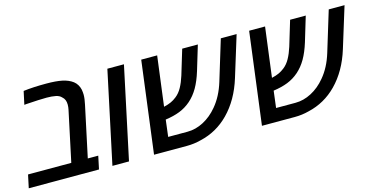

<svg xmlns="http://www.w3.org/2000/svg" viewBox="-90 -957 2471 1273"><g transform="rotate(-15 1146.0 -320.5)"><path d="M-2.9 -89.8H293.9L367.2 -434.1Q371.1 -451.7 371.1 -469.7Q371.1 -505.4 348.6 -523.9Q335.4 -539.1 309.6 -544.4Q283.7 -549.8 247.1 -549.8Q202.6 -549.8 107.4 -543.5L92.8 -542L112.3 -632.3Q178.2 -640.6 269 -640.6Q335.4 -640.6 377.9 -631.8Q420.4 -623 449.7 -601.1Q478 -579.1 486.8 -540.5Q490.2 -520 490.2 -504.9Q490.2 -477.5 481.4 -438L407.2 -89.8H479L460 0H-22Z M686.5 -630.9H800.3L666 0H552.2Z M918.9 -630.9H1028.3L984.4 -290Q1014.2 -296.9 1034.2 -306.2Q1054.2 -315.4 1072.8 -330.1Q1098.6 -350.1 1116.7 -383.1Q1134.8 -416 1148.4 -459.5L1200.2 -630.9H1307.6L1256.3 -460.9Q1236.8 -397.5 1211.2 -353Q1185.5 -308.6 1149.9 -277.3Q1114.7 -246.6 1072 -229.7Q1029.3 -212.9 973.1 -205.1L959 -89.8H1092.3Q1148.4 -89.8 1202.4 -118.2Q1256.3 -146.5 1299.3 -198.2Q1352.5 -261.2 1380.9 -354L1465.3 -630.9H1573.7L1487.8 -352.1Q1444.8 -211.9 1356.9 -122.6Q1274.4 -38.6 1161.6 -12.7Q1113.8 0 1063.5 0H837.9Z M1659.7 -630.9H1769L1725.1 -290Q1754.9 -296.9 1774.9 -306.2Q1794.9 -315.4 1813.5 -330.1Q1839.4 -350.1 1857.4 -383.1Q1875.5 -416 1889.2 -459.5L1940.9 -630.9H2048.3L1997.1 -460.9Q1977.5 -397.5 1951.9 -353Q1926.3 -308.6 1890.6 -277.3Q1855.5 -246.6 1812.7 -229.7Q1770 -212.9 1713.9 -205.1L1699.7 -89.8H1833Q1889.2 -89.8 1943.1 -118.2Q1997.1 -146.5 2040 -198.2Q2093.3 -261.2 2121.6 -354L2206.1 -630.9H2314.5L2228.5 -352.1Q2185.5 -211.9 2097.7 -122.6Q2015.1 -38.6 1902.3 -12.7Q1854.5 0 1804.2 0H1578.6Z"/></g></svg>

Font: Viking Open Sans Light
Style: Bold Italic
Weight: 600
Italic angle: -12°
Foundry: Ascender Corporation
Version: Version 2.000